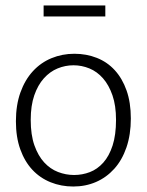

<svg xmlns="http://www.w3.org/2000/svg" viewBox="-20 -672 536 700"><path d="M457 -240Q457 -181 441 -134.5Q425 -88 396.5 -56.5Q368 -25 330 -8.5Q292 8 247 8Q203 8 164.5 -7.5Q126 -23 98 -53Q70 -83 54 -127.5Q38 -172 38 -230Q38 -289 54.5 -335Q71 -381 100 -412.5Q129 -444 168 -460Q207 -476 251 -476Q295 -476 333 -461Q371 -446 398.5 -416Q426 -386 441.5 -342Q457 -298 457 -240ZM403 -235Q403 -287 390 -324.5Q377 -362 355.5 -386.5Q334 -411 306 -422.5Q278 -434 248 -434Q218 -434 190 -422.5Q162 -411 140 -386.5Q118 -362 105 -324.5Q92 -287 92 -235Q92 -180 105.5 -142Q119 -104 141 -80Q163 -56 191.5 -45Q220 -34 250 -34Q280 -34 307.5 -44.5Q335 -55 356.5 -79Q378 -103 390.5 -141.5Q403 -180 403 -235ZM364 -652V-612H139V-652Z"/></svg>

Font: Mukta ExtraLight
Style: Regular
Weight: 275
Designer: Girish Dalvi and Yashodeep Gholap
Foundry: Ek Type
Version: Version 2.538;PS 1.002;hotconv 16.6.51;makeotf.lib2.5.65220;